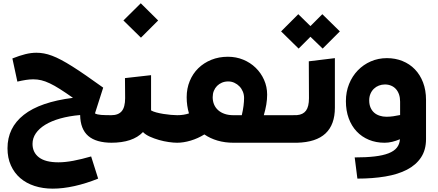

<svg xmlns="http://www.w3.org/2000/svg" viewBox="-20 -855 2623 1150"><path d="M650.9 -165Q661.1 -165 661.1 -154.8V-11.2Q661.1 -6.3 658.4 -3.2Q655.8 0 650.9 0Q555.7 0 508.5 -40.8Q461.4 -81.5 460 -166Q393.6 -160.2 340.8 -145.3Q288.1 -130.4 251.2 -107.9Q214.4 -85.4 194.6 -56.4Q174.8 -27.3 174.8 6.8Q174.8 58.1 213.4 87.6Q252 117.2 330.1 117.2Q370.6 117.2 419.7 107.9Q468.8 98.6 525.9 82L567.9 214.8Q495.6 244.1 426 259.5Q356.4 274.9 295.9 274.9Q236.8 274.9 187 258.8Q137.2 242.7 101.3 211.7Q65.4 180.7 45.2 135.7Q24.9 90.8 24.9 33.2Q24.9 -90.3 122.6 -167.2Q220.2 -244.1 417 -269Q372.6 -300.3 339.1 -321.5Q305.7 -342.8 278.3 -355.7Q251 -368.7 227.5 -374.3Q204.1 -379.9 179.2 -379.9Q167 -379.9 156.2 -378.9Q145.5 -377.9 134.5 -376.2Q123.5 -374.5 111.3 -372.1Q99.1 -369.6 84 -366.2L54.2 -504.9Q97.2 -522 131.6 -530.5Q166 -539.1 198.2 -539.1Q220.7 -539.1 243.4 -534.9Q266.1 -530.8 291.7 -521.2Q317.4 -511.7 347.2 -495.8Q377 -480 413.8 -456.8Q450.7 -433.6 496.1 -402.1Q541.5 -370.6 598.1 -330.1L548.8 -175.8Q561.5 -168.5 585.9 -166.7Q610.4 -165 650.9 -165Z M824.2 -629.4 719.2 -732.4 823.2 -835.4 927.2 -732.4ZM1042 -165Q1051.8 -165 1051.8 -154.8V-11.2Q1051.8 -6.3 1049.1 -3.2Q1046.4 0 1042 0Q1020 0 990.7 -4.2Q961.4 -8.3 932.4 -16.6Q903.3 -24.9 877.4 -36.6Q851.6 -48.3 836.4 -64Q806.2 -32.2 758.5 -16.1Q710.9 0 644.5 0Q640.1 0 637.5 -3.2Q634.8 -6.3 634.8 -11.2L636.7 -154.8Q636.7 -165 646.5 -165Q689 -165 709.2 -189.2Q729.5 -213.4 729.5 -267.1L728.5 -387.2L884.8 -404.8V-193.8Q896 -187 916 -181.6Q936 -176.3 958.7 -172.6Q981.4 -168.9 1003.9 -167Q1026.4 -165 1042 -165Z M1614.3 -165Q1624 -165 1624 -154.8V-11.2Q1624 0 1614.3 0H1378.9Q1327.1 0 1283 -12.9Q1238.8 -25.9 1204.1 -49.8Q1165.5 -25.9 1122.3 -12.9Q1079.1 0 1040 0Q1035.6 0 1033 -3.2Q1030.3 -6.3 1030.3 -11.2V-154.8Q1030.3 -165 1040 -165Q1060.5 -165 1078.4 -167.7Q1096.2 -170.4 1111.8 -175.8Q1105 -198.7 1101.6 -222.7Q1098.1 -246.6 1098.1 -272.9Q1098.1 -325.2 1116.5 -369.6Q1134.8 -414.1 1167.7 -446.3Q1200.7 -478.5 1245.8 -496.8Q1291 -515.1 1345.2 -515.1Q1394 -515.1 1436.8 -497.6Q1479.5 -480 1511.2 -449.2Q1543 -418.5 1561.5 -377Q1580.1 -335.4 1580.1 -288.1Q1580.1 -258.8 1575 -228.5Q1569.8 -198.2 1560.1 -165ZM1428.2 -165Q1435.5 -195.8 1438.7 -221.4Q1441.9 -247.1 1441.9 -268.1Q1441.9 -288.1 1434.6 -306.2Q1427.2 -324.2 1414.3 -337.6Q1401.4 -351.1 1384 -359.1Q1366.7 -367.2 1347.2 -367.2Q1326.7 -367.2 1309.6 -360.1Q1292.5 -353 1280 -340.3Q1267.6 -327.6 1260.7 -310.5Q1253.9 -293.5 1253.9 -272.9Q1253.9 -249 1262.2 -229.2Q1270.5 -209.5 1286.6 -195.1Q1302.7 -180.7 1325.7 -172.9Q1348.6 -165 1377.9 -165Z M1910.6 -770 2015.6 -667 1912.6 -564 1839.4 -634.8 1768.6 -564 1663.6 -667 1766.6 -770 1839.4 -698.7ZM1610.4 0Q1606 0 1603.3 -3.2Q1600.6 -6.3 1600.6 -11.2L1602.5 -154.8Q1602.5 -165 1612.3 -165Q1613.3 -165 1624.3 -165Q1635.3 -165 1651.4 -165Q1667.5 -165 1685.8 -165Q1704.1 -165 1720.2 -165Q1736.3 -165 1747.1 -165.3Q1757.8 -165.5 1758.8 -165.5Q1795.4 -168.5 1813 -192.6Q1830.6 -216.8 1830.6 -267.1L1829.6 -487.8L1985.8 -506.8V-210Q1985.8 -108.4 1929.7 -55.7Q1873.5 -2.9 1758.8 0Z M2297.4 -506.8Q2347.7 -506.8 2390.6 -489.5Q2433.6 -472.2 2464.8 -439.9Q2496.1 -407.7 2513.9 -361.3Q2531.7 -314.9 2531.7 -256.8V-22Q2531.7 43 2501.7 88.1Q2471.7 133.3 2417.5 161.4Q2363.3 189.5 2287.6 202.1Q2211.9 214.8 2120.6 214.8L2104.5 87.9Q2173.3 87.9 2223.6 82Q2273.9 76.2 2307.1 63.2Q2340.3 50.3 2356.9 29.5Q2373.5 8.8 2375.5 -21Q2352.1 -11.2 2329.1 -5.6Q2306.2 0 2283.7 0Q2232.4 0 2189.7 -17.6Q2147 -35.2 2116.2 -67.9Q2085.4 -100.6 2068.6 -146.5Q2051.8 -192.4 2051.8 -249Q2051.8 -304.7 2070.8 -351.8Q2089.8 -398.9 2123 -433.3Q2156.2 -467.8 2200.9 -487.3Q2245.6 -506.8 2297.4 -506.8ZM2191.4 -253.9Q2191.4 -229 2199.5 -210.4Q2207.5 -191.9 2221.7 -179.7Q2235.8 -167.5 2255.4 -161.6Q2272.9 -155.8 2293.9 -155.8H2297.4Q2315.9 -155.8 2335.7 -158.7Q2355.5 -161.6 2376.5 -166V-246.1Q2376.5 -270.5 2369.9 -289.6Q2363.3 -308.6 2351.3 -321.8Q2339.4 -335 2322.5 -342Q2305.7 -349.1 2285.6 -349.1Q2266.6 -349.1 2249.5 -342.5Q2232.4 -335.9 2219.5 -323.5Q2206.5 -311 2199 -293.5Q2191.4 -275.9 2191.4 -253.9Z"/></svg>

Font: DimaExpo
Style: Bold
Weight: 700
Width: 6
Designer: R.Balvardi
Foundry: Dima Software Group
Version: Version 1.00;June 11, 2019;FontCreator 11.5.0.2427 64-bit